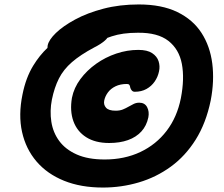

<svg xmlns="http://www.w3.org/2000/svg" viewBox="-20 -781 1005 862"><path d="M442 61Q343 61 267.5 30.5Q192 0 144 -56Q96 -112 79 -188.5Q62 -265 81 -357Q96 -432 129 -486Q157 -532 193 -566Q193 -571 194 -577Q199 -602 231 -633Q263 -664 317.5 -693.5Q372 -723 444.5 -742Q517 -761 603 -761Q706 -761 776 -727Q846 -693 884.5 -633.5Q923 -574 933 -496Q943 -418 926 -330Q905 -228 858.5 -154Q812 -80 746.5 -32.5Q681 15 603 38Q525 61 442 61ZM462 -611Q458 -605 451 -599Q433 -583 403 -568Q341 -535 303 -502Q265 -469 244.5 -428.5Q224 -388 213 -334Q203 -283 210.5 -234.5Q218 -186 246 -148Q274 -110 324.5 -87.5Q375 -65 450 -65Q539 -65 610 -98.5Q681 -132 728 -193.5Q775 -255 792 -340Q809 -428 796.5 -494Q784 -560 736 -597.5Q688 -635 599 -634Q530 -634 482 -618Q472 -615 462 -611ZM470 -139Q408 -139 367 -165Q326 -191 309.5 -237Q293 -283 303 -342Q312 -387 341 -426Q370 -465 411.5 -494.5Q453 -524 502 -540.5Q551 -557 601 -557Q641 -557 663 -542.5Q685 -528 692 -506Q699 -484 694 -461Q689 -436 674.5 -415Q660 -394 637.5 -381.5Q615 -369 585 -369Q577 -369 572 -374.5Q567 -380 565 -387Q564 -395 561 -399.5Q558 -404 550 -404Q520 -404 498.5 -393.5Q477 -383 464.5 -366Q452 -349 448 -330Q444 -311 456 -297.5Q468 -284 499 -284Q518 -284 531.5 -289.5Q545 -295 557 -302Q569 -309 580.5 -314.5Q592 -320 605 -320Q630 -320 640.5 -300Q651 -280 646 -254Q638 -216 614.5 -190.5Q591 -165 554.5 -152Q518 -139 470 -139Z"/></svg>

Font: Shantell Sans Light ExtraBold
Style: Italic
Weight: 800
Italic angle: -11°
Version: Version 1.008;[ac192a2d6]